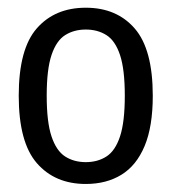

<svg xmlns="http://www.w3.org/2000/svg" viewBox="-20 -767 438 490"><path d="M199 -297.5Q120.2 -297.5 74 -350.7Q27.8 -403.8 27.8 -522.7Q27.8 -642.2 74 -694.7Q120.2 -747.3 199 -747.3Q277.9 -747.3 323.9 -694.2Q369.9 -641.1 369.9 -522.7Q369.9 -443.9 349 -394.2Q328.1 -344.4 289.8 -321Q251.5 -297.5 199 -297.5ZM199 -353.2Q229.1 -353.2 251.6 -367.6Q274.1 -382 286.3 -418.8Q298.5 -455.6 298.5 -522.7Q298.5 -590 286.3 -626.6Q274.1 -663.2 251.6 -677.4Q229.1 -691.6 199 -691.6Q168.8 -691.6 146.3 -677.4Q123.8 -663.2 111.5 -626.6Q99.2 -590 99.2 -522.7Q99.2 -455.6 111.5 -418.8Q123.8 -382 146.3 -367.6Q168.8 -353.2 199 -353.2Z"/></svg>

Font: Encode Sans Condensed Thin
Style: Regular
Weight: 100
Width: 3
Designer: Multiple Designers
Foundry: Impallari Type
Version: Version 3.002